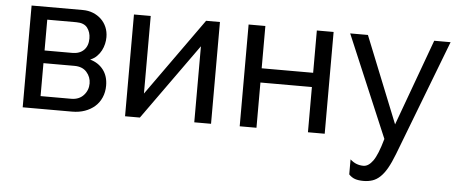

<svg xmlns="http://www.w3.org/2000/svg" viewBox="-50 -640 2342 981"><g transform="rotate(5 1121.0 -149.5)"><path d="M338 -522Q366 -522 390 -512.5Q414 -503 432 -486Q450 -469 460 -445.5Q470 -422 470 -394Q470 -377 466 -359.5Q462 -342 453.5 -325.5Q445 -309 431 -295Q417 -281 397 -273Q440 -261 465 -228.5Q490 -196 490 -147Q490 -114 478 -86.5Q466 -59 444.5 -40Q423 -21 393.5 -10.5Q364 0 328 0H75V-522ZM303 -299Q341 -299 362.5 -320.5Q384 -342 384 -380Q384 -412 367 -434.5Q350 -457 310 -457H161V-299ZM318 -65Q358 -65 381.5 -90.5Q405 -116 405 -151Q405 -184 383 -209Q361 -234 320 -234H161V-65Z M686 -124 970 -522H1041V0H955V-390L676 0H600V-522H686Z M1274 -305H1538V-522H1624V0H1538V-232H1274V0H1188V-522H1274Z M1767 119Q1784 134 1800.5 140Q1817 146 1835 146Q1861 146 1884 114Q1907 82 1930 0L1709 -522H1800L1978 -79L2140 -522H2224L1996 72Q1979 116 1962.5 145Q1946 174 1927.5 191.5Q1909 209 1888 216Q1867 223 1842 223Q1816 223 1798.5 217Q1781 211 1767 196Z"/></g></svg>

Font: PTCRaleway Medium
Style: Regular
Weight: 500
Designer: Matt McInerney, Pablo Impallari, Rodrigo Fuenzalida
Foundry: Matt McInerney, Pablo Impallari, Rodrigo Fuenzalida
Version: Version 3.000g; ttfautohint (v1.5) -l 8 -r 28 -G 28 -x 14 -D